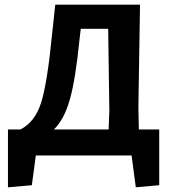

<svg xmlns="http://www.w3.org/2000/svg" viewBox="-20 -664 729 820"><path d="M14 136V-111H67Q129 -142 155.5 -225Q182 -308 203 -523L216 -644H578L571 -204L573 -111H660V127L560 136L542 0H133L116 127ZM320 -499Q303 -327 278.5 -240Q254 -153 210 -111H444L447 -192L442 -541H325Z"/></svg>

Font: Alegreya Sans SC
Style: Bold
Weight: 700
Designer: Juan Pablo del Peral
Foundry: Huerta Tipografica
Version: Version 2.007